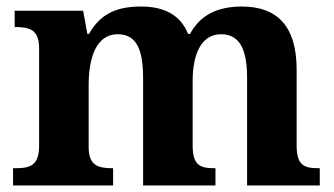

<svg xmlns="http://www.w3.org/2000/svg" viewBox="-20 -569 1026 589"><path d="M20 0H327V-53H324C280 -53 252 -62 252 -118V-309C252 -391 275 -464 341 -464C400 -464 419 -415 419 -329V0H641V-53H638C593 -53 571 -62 571 -124V-321C571 -398 595 -464 658 -464C717 -464 738 -415 738 -329V0H961V-53H957C912 -53 890 -62 890 -124V-356C890 -491 828 -549 722 -549C645 -549 593 -521 563 -465H557C533 -524 483 -549 412 -549C330 -549 285 -521 253 -465H248L235 -536H25V-486H28C72 -486 100 -477 100 -421V-122C100 -62 73 -53 28 -53H20Z"/></svg>

Font: Noto Serif Georgian Bold
Style: Regular
Weight: 700
Designer: Monotype Design Team, Akaki Razmadze
Foundry: Google LLC
Version: Version 2.003